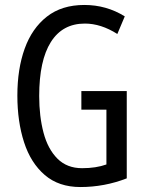

<svg xmlns="http://www.w3.org/2000/svg" viewBox="-20 -744 585 774"><path d="M308 -377H491V-25Q401 10 304 10Q217 10 160.5 -38.5Q104 -87 77 -170.5Q50 -254 50 -359Q50 -466 79.5 -548Q109 -630 169 -677Q229 -724 320 -724Q409 -724 483 -678L453 -607Q387 -649 322 -649Q232 -649 185 -574.5Q138 -500 138 -357Q138 -275 155.5 -209Q173 -143 211.5 -104.5Q250 -66 311 -66Q367 -66 409 -81V-302H308Z"/></svg>

Font: Noto Sans Lao ExtraCondensed
Style: Regular
Weight: 400
Width: 2
Designer: Monotype Design Team
Foundry: Monotype Imaging Inc.
Version: Version 2.004; ttfautohint (v1.8.4.7-5d5b)